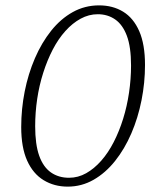

<svg xmlns="http://www.w3.org/2000/svg" viewBox="-20 -683 571 715"><path d="M232 12Q182 12 142.5 -12Q103 -36 81 -85Q59 -134 59 -210Q59 -277 72 -342.5Q85 -408 110 -466Q135 -524 170.5 -568.5Q206 -613 251 -638Q296 -663 349 -663Q400 -663 438.5 -639.5Q477 -616 498.5 -567Q520 -518 520 -441Q520 -375 507 -309.5Q494 -244 469 -186Q444 -128 408.5 -83.5Q373 -39 328.5 -13.5Q284 12 232 12ZM237 -21Q271 -21 301 -38Q331 -55 357 -84.5Q383 -114 403.5 -154Q424 -194 438.5 -240.5Q453 -287 460.5 -338Q468 -389 468 -439Q468 -508 452.5 -549.5Q437 -591 409 -610.5Q381 -630 344 -630Q311 -630 280.5 -613.5Q250 -597 223.5 -567.5Q197 -538 176.5 -498.5Q156 -459 141 -412Q126 -365 118.5 -314.5Q111 -264 111 -213Q111 -145 126 -103Q141 -61 169.5 -41Q198 -21 237 -21Z"/></svg>

Font: Source Serif 4 Light
Style: Italic
Weight: 300
Italic angle: -12°
Designer: Frank Grießhammer
Foundry: Adobe Systems Incorporated
Version: Version 4.004;hotconv 1.0.116;makeotfexe 2.5.65601